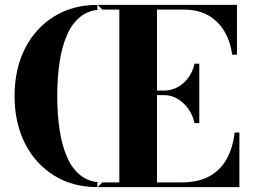

<svg xmlns="http://www.w3.org/2000/svg" viewBox="-20 -770 1042 790"><path d="M401 -730.5ZM215.5 -375Q215.5 -449 225 -513.5Q234.5 -578 256 -626.8Q277.5 -675.5 313.2 -703Q349 -730.5 401 -730.5L381.5 -750Q280 -750 203 -702.5Q126 -655 83 -570.8Q40 -486.5 40 -375Q40 -264 83 -179.5Q126 -95 203 -47.5Q280 0 381.5 0L401 -19.5Q349 -19.5 313.2 -47Q277.5 -74.5 256 -123.5Q234.5 -172.5 225 -237Q215.5 -301.5 215.5 -375ZM380.5 0V-19.5H471V-730.5H380.5V-750H955V-545H935.5Q928 -598.5 903.5 -640.5Q879 -682.5 837.2 -706.5Q795.5 -730.5 737 -730.5H626V-19.5H727Q795.5 -19.5 841.2 -44.5Q887 -69.5 912.5 -115.5Q938 -161.5 945.5 -225H965V0ZM780.5 -263.5Q773 -297 754.5 -322.8Q736 -348.5 710.5 -363.5Q685 -378.5 656.5 -378.5H600.5V-397.5H656.5Q685 -397.5 710.5 -411.2Q736 -425 754.5 -449.8Q773 -474.5 780.5 -508H800V-263.5Z"/></svg>

Font: Bodoni Moda SC 11pt
Style: Bold
Weight: 700
Version: Version 2.005